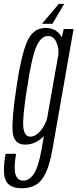

<svg xmlns="http://www.w3.org/2000/svg" viewBox="-62 -748 402 997"><path d="M52 229.5Q-12 229.5 -31.5 190.2Q-51 151 -33 50.5H21.5Q8.5 126 18.8 158Q29 190 59 190Q89.5 190 113.5 155Q137.5 120 153.5 29.5L166 -41.5Q161.5 -37 156.5 -32.5Q117 3 68.5 3Q8 3 3.5 -66.5Q-1 -136 23 -291.5Q47 -457.5 77.8 -530.2Q108.5 -603 174.5 -603Q223 -603 250.5 -567.5Q255 -561 259 -554.5L269 -597.5H320L210 29.5Q196 107 175.2 150.5Q154.5 194 124.2 211.8Q94 229.5 52 229.5ZM240.5 -461.5Q245 -496.5 231.5 -527Q217 -561 187.5 -561Q152 -561 127.8 -508.5Q103.5 -456 79 -293.5Q54 -138.5 59 -88.5Q64 -38.5 95 -38.5Q124.5 -38.5 151.5 -72.5Q174.5 -102 183 -135.5ZM271.4 -727.8 210.2 -624.4H155.7L243.5 -727.8Z"/></svg>

Font: Anybody Condensed Light
Style: Italic
Weight: 300
Width: 3
Italic angle: -10°
Designer: Tyler Finck
Foundry: Etcetera Type Company
Version: Version 1.010; ttfautohint (v1.8.3) -l 8 -r 50 -G 200 -x 14 